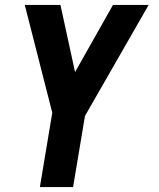

<svg xmlns="http://www.w3.org/2000/svg" viewBox="-20 -540 640 775"><path d="M141 215 191 -85 80 -520H224L283 -249L436 -520H580L323 -72L275 215Z"/></svg>

Font: Iosevka Aile Extrabold
Style: Italic
Weight: 800
Italic angle: -9°
Designer: Belleve Invis
Foundry: Belleve Invis
Version: Version 31.1.0; ttfautohint (v1.8.4)